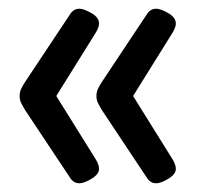

<svg xmlns="http://www.w3.org/2000/svg" viewBox="-20 -478 456 440"><path d="M162 -58Q149 -58 141 -70L38 -225Q32 -235 28.5 -242Q25 -249 25 -258Q25 -267 28.5 -274.5Q32 -282 38 -291L141 -446Q149 -458 162 -458Q172 -458 189.5 -448Q207 -438 207 -424Q207 -416 200 -404L109 -258L200 -112Q207 -100 207 -91Q207 -79 190 -68.5Q173 -58 162 -58ZM338 -58Q325 -58 317 -70L214 -225Q208 -235 204.5 -242Q201 -249 201 -258Q201 -267 204.5 -274.5Q208 -282 214 -291L317 -446Q325 -458 338 -458Q348 -458 365.5 -448Q383 -438 383 -424Q383 -416 376 -404L285 -258L376 -112Q383 -100 383 -91Q383 -79 366 -68.5Q349 -58 338 -58Z"/></svg>

Font: Asap Condensed Medium
Style: Regular
Weight: 500
Width: 3
Designer: Pablo Cosgaya
Foundry: Omnibus-Type
Version: Version 3.001; ttfautohint (v1.8.4.7-5d5b)